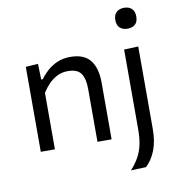

<svg xmlns="http://www.w3.org/2000/svg" viewBox="-97 -820 1023 1104"><g transform="rotate(-10 414.0 -268.0)"><path d="M86 0Q86 -55.5 86 -106.5Q86 -157.5 86 -219V-269Q86 -324 86 -381.5Q86 -439 86 -496L158 -501L160.5 -409H169.5Q185.5 -431.5 210.5 -454.5Q235.5 -477.5 269.5 -492.8Q303.5 -508 347.5 -508Q426.5 -508 463 -462.5Q499.5 -417 499.5 -330.5Q499.5 -298 499.5 -273Q499.5 -248 499.5 -219Q499.5 -160 499.5 -107.8Q499.5 -55.5 499.5 0H417Q417 -55.5 417 -107.2Q417 -159 417 -215.5V-309.5Q417 -369 395.8 -399.5Q374.5 -430 319 -430Q285.5 -430 258 -416.5Q230.5 -403 208.2 -380.2Q186 -357.5 168.5 -330V-215.5Q168.5 -157 168.5 -106.2Q168.5 -55.5 168.5 0ZM578 195Q607 163.5 625.2 130.8Q643.5 98 651.8 59.2Q660 20.5 660 -30.5V-219V-269Q660 -313.5 660 -351.2Q660 -389 660 -424.2Q660 -459.5 660 -496L743 -499Q743 -462 743 -426.2Q743 -390.5 743 -352.2Q743 -314 743 -269Q743 -211 743 -167.5Q743 -124 743 -88.5Q743 -53 743 -19Q743 18.5 737.8 50Q732.5 81.5 722.2 107.5Q712 133.5 698 154.5Q684 175.5 666.5 192ZM700.5 -610.5Q673.5 -610.5 656.5 -625.5Q639.5 -640.5 639.5 -671.5Q639.5 -702 656.5 -717.2Q673.5 -732.5 701.5 -732.5Q729 -732.5 745.5 -716.8Q762 -701 762 -671.5Q762 -640.5 745.5 -625.5Q729 -610.5 700.5 -610.5Z"/></g></svg>

Font: Commissioner Thin
Style: Regular
Weight: 400
Version: Version 1.000